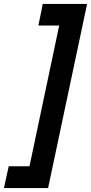

<svg xmlns="http://www.w3.org/2000/svg" viewBox="-98 -720 460 970"><path d="M145 230H-78L-54 120H51L201 -591H96L118 -700H342Z"/></svg>

Font: PT Sans
Style: Bold Italic
Weight: 700
Italic angle: -12°
Designer: A.Korolkova, O.Umpeleva, V.Yefimov
Foundry: ParaType Ltd
Version: Version 2.003W OFL